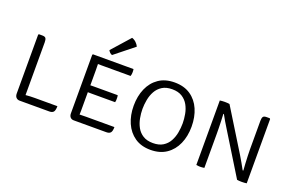

<svg xmlns="http://www.w3.org/2000/svg" viewBox="-95 -1137 2324 1516"><g transform="rotate(20 1067.0 -379.0)"><path d="M428.5 -61Q428.5 -26.5 418 -13.2Q407.5 0 382.5 0H132.5Q115.5 0 104 -11.5Q92.5 -23 92.5 -45.5V-540L97.5 -545H126Q148.5 -545 155.2 -534.2Q162 -523.5 162 -500.5V-57.5Q200.5 -61 239.5 -61Z M908 -60Q908 -25.5 897.2 -12.8Q886.5 0 861.5 0H588Q569.5 0 558.8 -11.8Q548 -23.5 548 -44.5V-537L553 -542H893Q894.5 -534.5 894.8 -527.5Q895 -520.5 895 -514.5Q895 -508.5 894 -499.8Q893 -491 890 -483H669.5Q658.5 -483 644.2 -483Q630 -483 615.5 -483.5Q615.5 -474 616 -461Q616.5 -448 616.5 -433V-305Q631 -305.5 645 -305.5Q659 -305.5 669.5 -305.5H846Q848.5 -298 848.8 -289.5Q849 -281 849 -276Q849 -270 848.8 -262Q848.5 -254 846 -246.5H669.5Q659 -246.5 645 -246.5Q631 -246.5 616.5 -247V-92.5Q616.5 -83.5 616 -73Q615.5 -62.5 615.5 -59Q636.5 -60 670 -60ZM798.5 -770Q818 -764 833.8 -749Q849.5 -734 857 -717L695.5 -588Q685 -591 676.2 -599.5Q667.5 -608 663 -617.5Z M993 -271Q993 -352 1021 -416Q1049 -480 1103 -517Q1157 -554 1236 -554Q1315.5 -554 1369.8 -517Q1424 -480 1451.8 -416Q1479.5 -352 1479.5 -271Q1479.5 -190 1451.2 -126Q1423 -62 1368.8 -25Q1314.5 12 1236 12Q1157 12 1103 -25.5Q1049 -63 1021 -127Q993 -191 993 -271ZM1067 -271Q1067 -233.5 1074.5 -193.8Q1082 -154 1100.5 -120.2Q1119 -86.5 1152 -65.8Q1185 -45 1236 -45Q1287 -45 1320 -65.8Q1353 -86.5 1371.5 -120.2Q1390 -154 1397.2 -193.8Q1404.5 -233.5 1404.5 -271Q1404.5 -308.5 1397.2 -348.2Q1390 -388 1371.5 -421.5Q1353 -455 1320 -476Q1287 -497 1236 -497Q1185 -497 1152 -476Q1119 -455 1100.5 -421.5Q1082 -388 1074.5 -348.2Q1067 -308.5 1067 -271Z M1746 -348.5Q1729 -375.5 1714 -401Q1699 -426.5 1685 -452.5L1680.5 -452Q1682 -428 1683.2 -395.5Q1684.5 -363 1685 -332.2Q1685.5 -301.5 1685.5 -282V0Q1666.5 3 1651 3Q1635.5 3 1618 0V-542Q1626.5 -543.5 1638 -544.2Q1649.5 -545 1659 -545Q1683 -545 1699.5 -542L1916 -191Q1932.5 -164 1947.5 -137.2Q1962.5 -110.5 1976.5 -85L1982 -85.5Q1980 -108.5 1978.2 -141.5Q1976.5 -174.5 1975.2 -206.8Q1974 -239 1974 -259V-500.5Q1974 -523 1980.5 -534Q1987 -545 2010 -545H2036.5L2041.5 -540V0Q2024 3 2000.5 3Q1976.5 3 1960.5 0Z"/></g></svg>

Font: Signika Negative SC Light
Style: Regular
Weight: 300
Designer: Anna Giedryś
Foundry: Anna Giedryś
Version: Version 2.000; ttfautohint (v1.8.3) -l 8 -r 50 -G 200 -x 9 -